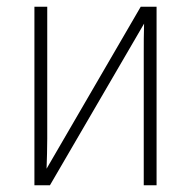

<svg xmlns="http://www.w3.org/2000/svg" viewBox="-20 -549 566 569"><path d="M82 0H128L407 -479C406 -448 406 -421 406 -389V0H444V-529H397L118 -49C119 -80 120 -107 120 -138V-529H82Z"/></svg>

Font: Noto Sans SemiCondensed ExtraLight
Style: Regular
Weight: 200
Width: 4
Designer: Monotype Design Team
Foundry: Monotype Imaging Inc.
Version: Version 2.013